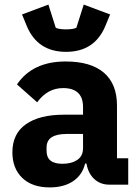

<svg xmlns="http://www.w3.org/2000/svg" viewBox="-20 -805 609 837"><path d="M97 -691 76 -742 191 -785 223 -684Q237 -677 268 -677Q299 -677 313 -684L345 -785L460 -742L439 -691Q392 -579 268 -579Q144 -579 97 -691ZM539 0H457Q417 0 390.5 -25Q364 -50 357 -92H351Q339 -42 298.5 -15Q258 12 197 12Q120 12 77 -29.5Q34 -71 34 -141Q34 -222 93 -263.5Q152 -305 259 -305H342V-338Q342 -421 255 -421Q187 -421 142 -359L54 -437Q122 -537 266 -537Q376 -537 433 -488Q490 -439 490 -345V-115H539ZM252 -91Q292 -91 317 -108Q342 -125 342 -159V-221H270Q183 -221 183 -162V-147Q183 -91 252 -91Z"/></svg>

Font: Aneliza
Style: Bold
Weight: 700
Designer: Mike Abbink, Paul van der Laan, Pieter van Rosmalen
Foundry: Bold Monday
Version: Version 3.0